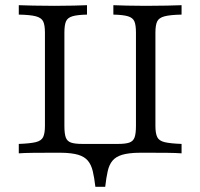

<svg xmlns="http://www.w3.org/2000/svg" viewBox="-20 -591 772 740"><path d="M52.4 0V-36.3Q96 -37.9 117.7 -43.1Q139.5 -48.4 146.4 -62.9Q153.2 -77.4 153.2 -105.6V-465.3Q153.2 -494.4 146.4 -508.5Q139.5 -522.6 118.1 -528.2Q96.8 -533.9 52.4 -534.7V-571Q73.4 -570.2 108.5 -569.4Q143.5 -568.5 191.1 -568.5Q232.3 -568.5 264.1 -569.4Q296 -570.2 315.3 -571V-534.7Q277.4 -533.9 258.9 -528.2Q240.3 -522.6 234.3 -508.5Q228.2 -494.4 228.2 -465.3V-105.6Q228.2 -75.8 233.5 -61.3Q238.7 -46.8 253.6 -41.5Q268.5 -36.3 297.6 -36.3H434.7Q463.7 -36.3 478.6 -41.5Q493.5 -46.8 498.8 -61.7Q504 -76.6 504 -105.6V-465.3Q504 -494.4 498 -508.5Q491.9 -522.6 473.4 -528.2Q454.8 -533.9 416.9 -534.7V-571Q436.3 -570.2 468.1 -569.4Q500 -568.5 541.1 -568.5Q588.7 -568.5 624.2 -569.4Q659.7 -570.2 679.8 -571V-534.7Q636.3 -533.9 614.5 -528.2Q592.7 -522.6 585.9 -508.5Q579 -494.4 579 -465.3V-105.6Q579 -77.4 585.9 -62.9Q592.7 -48.4 614.5 -43.1Q636.3 -37.9 679.8 -36.3V0Q659.7 -1.6 624.6 -2Q589.5 -2.4 541.1 -2.4Q514.5 -2.4 487.1 -2Q459.7 -1.6 431.5 -0.8Q403.2 0 371 0Q337.9 0 306.9 -0.8Q275.8 -1.6 247.2 -2Q218.5 -2.4 191.1 -2.4Q143.5 -2.4 108.1 -2Q72.6 -1.6 52.4 0ZM347.6 129Q343.5 93.5 337.5 68.5Q331.5 43.5 318.5 28.2Q305.6 12.9 281.5 5.6Q257.3 -1.6 216.1 -2.4L366.1 -14.5L516.1 -2.4Q475 -1.6 450.8 5.6Q426.6 12.9 413.7 28.2Q400.8 43.5 395.2 68.5Q389.5 93.5 385.5 129Z"/></svg>

Font: Playfair 9pt Light
Style: Regular
Weight: 300
Designer: Claus Eggers Sørensen
Foundry: Claus Eggers Sørensen
Version: Version 2.001;gftools[0.9.30]